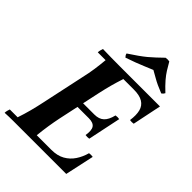

<svg xmlns="http://www.w3.org/2000/svg" viewBox="-273 -1057 1179 1179"><g transform="rotate(45 316.5 -468.0)"><path d="M-7 2Q-7 -6 -4.5 -17Q-2 -28 1 -35H69Q84 -79 95.5 -123Q107 -167 116 -210L176 -490Q187 -537 193 -579Q199 -621 203 -665H135Q135 -673 137.5 -684Q140 -695 143 -702Q177 -701 216.5 -700.5Q256 -700 290 -700H640L601 -511Q585 -508 569 -511Q576 -560 567.5 -593Q559 -626 531 -643Q503 -660 453 -660H362Q347 -614 337 -577Q327 -540 316 -490L256 -210Q248 -171 241.5 -130Q235 -89 230 -40H356Q408 -40 443.5 -60Q479 -80 501.5 -114Q524 -148 535 -189Q551 -192 567 -189L526 0H141Q107 0 67.5 0Q28 0 -7 2ZM441 -253Q449 -300 435 -320Q421 -340 382 -340H214L222 -380H390Q430 -380 452.5 -401Q475 -422 486 -468Q502 -471 518 -468L473 -253Q457 -250 441 -253ZM278 -762Q273 -767 269.5 -772.5Q266 -778 265 -785Q300 -808 325.5 -826Q351 -844 371 -860.5Q391 -877 410.5 -895.5Q430 -914 453 -936Q470 -939 485 -936Q501 -908 515 -885.5Q529 -863 550 -838.5Q571 -814 606 -781Q600 -769 589 -762Q559 -774 537.5 -784Q516 -794 496.5 -805.5Q477 -817 453 -830Q424 -818 397.5 -807Q371 -796 342.5 -785Q314 -774 278 -762Z"/></g></svg>

Font: Poltawski Nowy SemiBold
Style: Italic
Weight: 600
Italic angle: -12°
Version: Version 1.001;gftools[0.9.25]